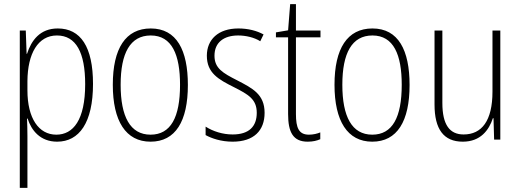

<svg xmlns="http://www.w3.org/2000/svg" viewBox="-20 -743 2522 931"><path d="M260 -605C174 -605 132 -547 111 -482H109L105 -595H76V168H113V-82C113 -114 112 -145 111 -168H114C132 -111 175 -56 257 -56C364 -56 431 -148 431 -336C431 -516 371 -605 260 -605ZM256 -571C349 -571 393 -488 393 -335C393 -161 335 -90 253 -90C168 -90 113 -169 113 -305V-350C114 -483 164 -571 256 -571Z M891 -331C891 -499 837 -605 711 -605C589 -605 527 -508 527 -332C527 -156 590 -56 710 -56C831 -56 891 -155 891 -331ZM565 -332C565 -485 611 -571 711 -571C814 -571 853 -477 853 -332C853 -174 808 -90 710 -90C611 -90 565 -178 565 -332Z M1263 -196C1263 -286 1204 -315 1131 -353C1060 -389 1020 -412 1020 -473C1020 -537 1065 -571 1135 -571C1173 -571 1214 -561 1242 -543L1258 -576C1225 -594 1183 -605 1136 -605C1037 -605 983 -550 983 -473C983 -389 1039 -358 1115 -320C1184 -285 1225 -262 1225 -196C1225 -130 1188 -91 1108 -91C1060 -91 1013 -106 977 -129V-88C1006 -72 1052 -56 1108 -56C1211 -56 1263 -110 1263 -196Z M1478 -90C1429 -90 1415 -123 1415 -190V-562H1534V-595H1415V-723H1387L1377 -596L1318 -586V-562H1377V-190C1377 -102 1401 -56 1472 -56C1498 -56 1517 -61 1533 -68V-101C1519 -95 1499 -90 1478 -90Z M1966 -331C1966 -499 1912 -605 1786 -605C1664 -605 1602 -508 1602 -332C1602 -156 1665 -56 1785 -56C1906 -56 1966 -155 1966 -331ZM1640 -332C1640 -485 1686 -571 1786 -571C1889 -571 1928 -477 1928 -332C1928 -174 1883 -90 1785 -90C1686 -90 1640 -178 1640 -332Z M2406 -595H2368V-299C2368 -157 2316 -91 2228 -91C2161 -91 2125 -137 2125 -244V-595H2087V-236C2087 -117 2131 -56 2224 -56C2310 -56 2351 -112 2370 -170H2373L2376 -66H2406Z"/></svg>

Font: Noto Sans Malayalam UI Condensed ExtraLight
Style: Regular
Weight: 200
Width: 3
Designer: Jelle Bosma - Monotype Design Team
Foundry: Monotype Imaging Inc.
Version: Version 2.104